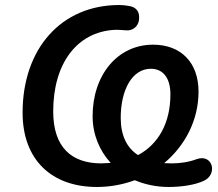

<svg xmlns="http://www.w3.org/2000/svg" viewBox="-20 -735 867 765"><path d="M366 10C420 10 471 0 517 -17C557 0 603 10 652 10C702 10 758 2 793 -15C848 -41 828 -123 764 -101C733 -89 696 -84 664 -84L634 -85C718 -155 771 -257 771 -370C771 -486 701 -557 590 -557C448 -557 349 -436 349 -272C349 -200 376 -135 421 -86L384 -84C264 -84 192 -149 192 -291C192 -483 287 -607 435 -616C450 -617 468 -615 483 -614C507 -612 531 -628 534 -657C537 -686 526 -708 489 -712C478 -714 466 -715 455 -715C224 -715 70 -541 70 -286C70 -97 187 10 366 10ZM461 -265C461 -378 507 -461 581 -461C630 -461 659 -424 659 -359C659 -246 612 -161 530 -117C485 -146 461 -196 461 -265Z"/></svg>

Font: SN Pro Semibold
Style: Italic
Weight: 600
Italic angle: -9°
Designer: Tobias Whetton
Foundry: Supernotes
Version: Version 1.001;Glyphs 3.2 (3249)